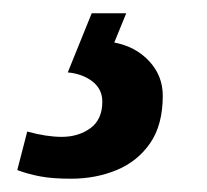

<svg xmlns="http://www.w3.org/2000/svg" viewBox="-20 -29 311 289"><path d="M87 240Q59 240 40.5 236.5Q22 233 6 227L21 169Q50 177 73 177Q98 177 116 164Q134 151 134 124Q134 105 119 93.5Q104 82 82 80L118 -9H170L152 35Q184 41 204.5 63Q225 85 225 115Q225 159 206 186.5Q187 214 155.5 227Q124 240 87 240Z"/></svg>

Font: Noto Serif ExtraCondensed ExtraBold
Style: Italic
Weight: 800
Width: 2
Italic angle: -12°
Designer: Monotype Design Team
Foundry: Monotype Imaging Inc.
Version: Version 2.013